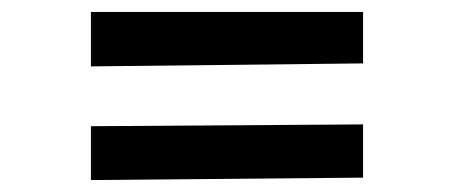

<svg xmlns="http://www.w3.org/2000/svg" viewBox="-20 -407 758 321"><path d="M132 -387H587V-301L132 -296ZM132 -196 587 -199V-110L132 -106Z"/></svg>

Font: Andada Pro
Style: Bold
Weight: 700
Designer: Carolina Giovagnoli
Foundry: Huerta Tipografica
Version: Version 3.005; ttfautohint (v1.8.4)